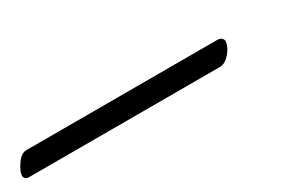

<svg xmlns="http://www.w3.org/2000/svg" viewBox="-114 -60 655 434"><g transform="rotate(-30 213.5 157.0)"><path d="M433 145Q430 159 418 172Q406 185 393 185H-106Q-112 185 -115 181Q-118 177 -117 172Q-116 162 -104.5 145.5Q-93 129 -80 129H419Q427 129 431 134Q435 139 433 145Z"/></g></svg>

Font: EB Garamond SemiBold
Style: Italic
Weight: 600
Italic angle: -17.2°
Designer: Georg Duffner and Octavio Pardo
Foundry: Georg Duffner
Version: Version 1.000